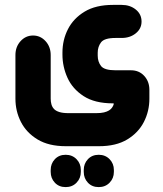

<svg xmlns="http://www.w3.org/2000/svg" viewBox="-20 -422 664 784"><path d="M384 175H249Q179 175 133.5 147.5Q88 120 65.5 76Q43 32 43 -19V-197Q43 -231 64 -254Q85 -277 115 -277Q145 -277 166 -254Q187 -231 187 -197V-19Q187 -7 190 4Q193 15 200.5 23Q208 31 222.5 35.5Q237 40 260 40H373Q392 40 404.5 37Q417 34 425 29Q433 24 437.5 17.5Q442 11 444 5V3Q446 0 442 0H441Q367 0 321.5 -29.5Q276 -59 255.5 -104.5Q235 -150 235 -199V-207Q235 -259 257.5 -303Q280 -347 325.5 -374.5Q371 -402 441 -402H477Q511 -402 534.5 -383Q558 -364 558 -334Q558 -305 534.5 -286Q511 -267 477 -267H452Q406 -267 392.5 -249Q379 -231 379 -207V-195Q379 -170 392.5 -152.5Q406 -135 452 -135H515Q548 -135 569 -112Q590 -89 590 -55V-19Q590 32 567.5 76Q545 120 499.5 147.5Q454 175 384 175ZM187 272Q187 246 204 228Q221 210 248 210Q275 210 292.5 228Q310 246 310 272V280Q310 306 292.5 324Q275 342 248 342Q221 342 204 324Q187 306 187 280ZM322 272Q322 246 339 228Q356 210 383 210Q410 210 427.5 228Q445 246 445 272V280Q445 306 427.5 324Q410 342 383 342Q356 342 339 324Q322 306 322 280Z"/></svg>

Font: Beiruti Black
Style: Regular
Weight: 900
Designer: Arlette Boutros
Foundry: Boutros
Version: Version 1.41